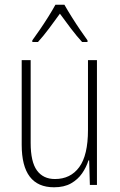

<svg xmlns="http://www.w3.org/2000/svg" viewBox="-20 -784 507 814"><path d="M391 -529V0H361L358 -104H355Q346 -75 328 -49Q310 -23 281 -6.5Q252 10 209 10Q72 10 72 -170V-529H110V-178Q110 -98 136.5 -61.5Q163 -25 213 -25Q279 -25 316 -75.5Q353 -126 353 -233V-529ZM253 -764Q266 -741 284.5 -711.5Q303 -682 321.5 -655Q340 -628 351 -613V-606H328Q305 -631 280 -664Q255 -697 234 -726Q214 -698 188.5 -664Q163 -630 141 -606H117V-613Q131 -632 149.5 -659Q168 -686 185.5 -714Q203 -742 215 -764Z"/></svg>

Font: Noto Sans Lao Looped Condensed ExtraLight
Style: Regular
Weight: 200
Width: 3
Designer: Mark Frömberg, Ben Mitchell
Foundry: The Fontpad Ltd
Version: Version 1.002; ttfautohint (v1.8.4.7-5d5b)